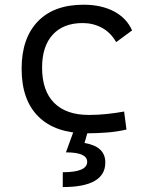

<svg xmlns="http://www.w3.org/2000/svg" viewBox="-20 -547 626 802"><path d="M342.8 9.8Q211.4 9.8 140.9 -59.6Q70.3 -128.9 70.3 -259.8Q70.3 -386.7 137.5 -457Q204.6 -527.3 329.1 -527.3Q403.3 -527.3 456.3 -499.3Q509.3 -471.2 531.7 -419.9L465.3 -371.1Q441.9 -411.6 405.3 -431.2Q368.7 -450.7 325.2 -450.7Q244.6 -450.7 200.2 -402.1Q155.8 -353.5 155.8 -264.6Q155.8 -168 206.1 -117.4Q256.3 -66.9 351.1 -66.9Q388.7 -66.9 425.8 -70.8Q462.9 -74.7 498.5 -81.1L508.3 -5.9Q468.3 3.4 425.8 6.6Q383.3 9.8 342.8 9.8ZM242.2 234.4V172.4Q344.2 172.4 344.2 128.9Q344.2 89.4 255.4 89.4L291.5 -9.8L347.7 -0.5L333 50.3Q419.9 64.5 419.9 131.8Q419.9 234.4 242.2 234.4Z"/></svg>

Font: Cascadia Code PL SemiLight
Style: Regular
Weight: 350
Monospace: yes
Designer: Aaron Bell
Foundry: Saja Typeworks
Version: Version 2404.023; ttfautohint (v1.8.4)